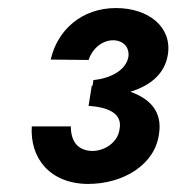

<svg xmlns="http://www.w3.org/2000/svg" viewBox="-20 -727 438 477"><path d="M198 -270C287 -270 365 -318 375 -394C384 -450 352 -482 304 -499C352 -514 389 -542 397 -591C408 -660 349 -707 268 -707C182 -707 122 -651 106 -579L200 -578C208 -603 231 -627 262 -627C288 -626 302 -608 299 -586C293 -551 252 -532 212 -528L210 -514H208L200 -464C247 -461 285 -446 277 -406C273 -373 239 -351 207 -352C171 -354 156 -378 156 -413H59C54 -335 103 -271 198 -270Z"/></svg>

Font: Jost*
Style: Bold Italic
Weight: 700
Italic angle: -10°
Version: Version 3.7